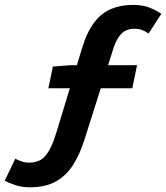

<svg xmlns="http://www.w3.org/2000/svg" viewBox="-58 -685 693 801"><path d="M65.7 96.4Q32.8 96.4 4.6 86.9Q-23.5 77.4 -38.1 68.5L5.7 -22.9Q19.7 -15.3 36.1 -10.3Q52.5 -5.3 73.7 -6.9Q95.9 -8.6 113.5 -19.1Q131 -29.6 147.4 -58.2Q163.8 -86.7 179.9 -141.4L284 -483Q305.3 -553 335.7 -592.2Q366 -631.4 406.5 -648Q447.1 -664.6 497.7 -664.6Q536.4 -664.6 565.5 -653.3Q594.6 -641.9 615 -627.3L561.9 -545Q551.6 -552.5 537.3 -558.8Q523 -565 502.4 -565Q468.8 -565 448.8 -544.6Q428.7 -524.3 416.1 -486L294.2 -101.9Q275.2 -41.5 246.8 3.1Q218.4 47.7 175.2 72Q132 96.4 65.7 96.4ZM143.8 -316.7 162.6 -407.4 237 -413.1H513.7L493.9 -316.7Z"/></svg>

Font: SourceCodeVF
Style: Italic
Weight: 200
Italic angle: -11°
Monospace: yes
Designer: Paul D. Hunt, Teo Tuominen
Foundry: Adobe
Version: Version 1.026;hotconv 1.1.0;makeotfexe 2.6.0